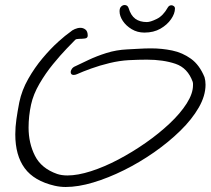

<svg xmlns="http://www.w3.org/2000/svg" viewBox="-20 -708 840 766"><path d="M242 38Q220 38 198 33Q116 14 78.5 -37Q41 -88 41 -172Q41 -201 45.5 -232.5Q50 -264 57 -300Q67 -348 92.5 -393Q118 -438 150 -476Q182 -514 212 -541Q242 -568 261 -581Q267 -587 278.5 -592Q290 -597 301 -597Q312 -597 321 -590Q330 -583 330 -566Q330 -556 319 -554.5Q308 -553 296 -553Q284 -553 280 -549Q271 -540 246 -514Q221 -488 191.5 -452Q162 -416 137.5 -374Q113 -332 104 -291Q99 -268 96.5 -245Q94 -222 94 -199Q94 -137 119.5 -86.5Q145 -36 208 -14Q226 -8 249 -8Q290 -8 343 -25Q396 -42 452 -71.5Q508 -101 561 -138Q614 -175 657 -215.5Q700 -256 725 -295.5Q750 -335 750 -368Q750 -371 750 -374.5Q750 -378 749 -381Q729 -437 680 -453.5Q631 -470 566 -470Q549 -470 531 -469.5Q513 -469 494 -468Q457 -466 417.5 -456.5Q378 -447 343.5 -434.5Q309 -422 287 -412Q280 -409 274 -409Q262 -409 262 -421Q262 -426 266.5 -433Q271 -440 281 -444Q302 -454 333.5 -469Q365 -484 404.5 -496.5Q444 -509 488 -511Q511 -512 534.5 -513.5Q558 -515 583 -515Q626 -515 667 -506.5Q708 -498 742 -473.5Q776 -449 796 -400Q798 -393 799 -385.5Q800 -378 800 -370Q800 -326 773 -279Q746 -232 699.5 -186.5Q653 -141 595 -100.5Q537 -60 474.5 -29Q412 2 352 20Q292 38 242 38ZM556 -578Q528 -578 505.5 -591.5Q483 -605 470 -624.5Q457 -644 457 -663Q457 -676 463.5 -682Q470 -688 477 -688Q489 -688 493 -676Q502 -646 520 -633Q538 -620 566 -620Q580 -620 605.5 -632.5Q631 -645 650 -679Q655 -687 664 -687Q669 -687 673.5 -683.5Q678 -680 678 -674Q678 -654 662.5 -631.5Q647 -609 620 -593.5Q593 -578 556 -578Z"/></svg>

Font: Grape Nuts
Style: Regular
Weight: 400
Designer: Robert E. Leuschke
Foundry: Robert E. Leuschke
Version: Version 1.010; ttfautohint (v1.8.3)